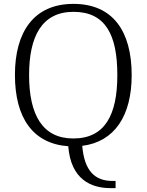

<svg xmlns="http://www.w3.org/2000/svg" viewBox="-20 -745 757 990"><path d="M549 225H576V188H560C470 188 415 137 404 7C571 -14 659 -148 659 -358C659 -585 561 -725 359 -725C154 -725 57 -580 57 -359C57 -138 149 -4 332 9C345 181 451 225 549 225ZM358 -31C199 -31 130 -153 130 -358C130 -556 195 -684 359 -684C525 -684 585 -564 585 -358C585 -152 521 -31 358 -31Z"/></svg>

Font: Noto Serif Georgian Light
Style: Regular
Weight: 300
Designer: Monotype Design Team, Akaki Razmadze
Foundry: Google LLC
Version: Version 2.003